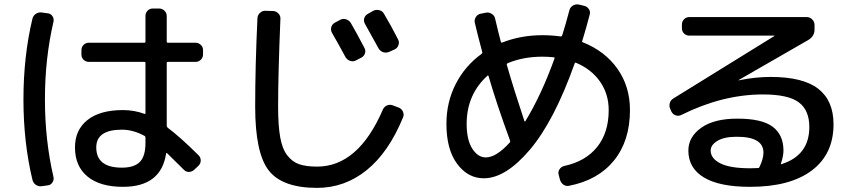

<svg xmlns="http://www.w3.org/2000/svg" viewBox="-20 -825 4040 899"><path d="M550.8 -217.8Q430.7 -217.8 430.7 -134.8Q430.7 -40 550.8 -40Q608.4 -40 634.8 -66.9Q661.1 -93.8 661.1 -155.3V-179.7Q661.1 -186.5 657.2 -188.5Q603.5 -217.8 550.8 -217.8ZM555.7 49.8Q448.2 49.8 389.6 1.5Q331.1 -46.9 331.1 -134.8Q331.1 -216.8 389.6 -263.2Q448.2 -309.6 555.7 -309.6Q608.4 -309.6 656.2 -292Q661.1 -290 661.1 -294.9V-530.3Q661.1 -535.2 656.2 -535.2H396.5Q381.8 -535.2 371.6 -544.9Q361.3 -554.7 361.3 -570.3V-589.8Q361.3 -604.5 371.1 -614.7Q380.9 -625 396.5 -625H656.2Q661.1 -625 661.1 -629.9V-750Q661.1 -764.6 670.9 -774.9Q680.7 -785.2 696.3 -785.2H724.6Q739.3 -785.2 750 -774.9Q760.7 -764.6 760.7 -750V-629.9Q760.7 -625 765.6 -625H894.5Q909.2 -625 919.9 -615.2Q930.7 -605.5 930.7 -589.8V-570.3Q930.7 -555.7 920.4 -545.4Q910.2 -535.2 894.5 -535.2H765.6Q760.7 -535.2 760.7 -530.3V-236.3Q760.7 -232.4 764.6 -227.5Q821.3 -185.5 909.2 -98.6Q919.9 -87.9 919.9 -73.7Q919.9 -59.6 909.2 -48.8L889.6 -30.3Q878.9 -20.5 864.7 -20Q850.6 -19.5 839.8 -31.2Q773.4 -96.7 762.7 -107.4Q761.7 -108.4 759.8 -108.4Q757.8 -108.4 757.8 -106.4Q734.4 49.8 555.7 49.8ZM174.8 46.9Q160.2 48.8 147.9 40.5Q135.7 32.2 131.8 16.6Q89.8 -158.2 89.8 -359.9Q89.8 -561.5 131.8 -737.3Q135.7 -752 147.9 -760.3Q160.2 -768.6 174.8 -766.6L203.1 -762.7Q216.8 -761.7 225.1 -750Q233.4 -738.3 230.5 -723.6Q190.4 -551.8 190.4 -359.9Q190.4 -168 230.5 3.9Q233.4 17.6 225.1 29.8Q216.8 42 203.1 43Z M1623 -716.8Q1645.5 -678.7 1686.5 -600.6Q1693.4 -587.9 1688.5 -574.2Q1683.6 -560.5 1670.9 -554.7L1646.5 -542Q1632.8 -535.2 1619.1 -540Q1605.5 -544.9 1597.7 -557.6Q1568.4 -612.3 1534.2 -671.9Q1527.3 -684.6 1531.2 -698.2Q1535.2 -711.9 1547.9 -718.8L1573.2 -732.4Q1586.9 -739.3 1601.1 -734.4Q1615.2 -729.5 1623 -716.8ZM1801.8 -582Q1788.1 -576.2 1774.4 -580.6Q1760.7 -585 1752.9 -597.7Q1708 -679.7 1688.5 -713.9Q1681.6 -726.6 1685.5 -739.7Q1689.5 -752.9 1702.1 -759.8L1727.5 -774.4Q1740.2 -781.2 1755.9 -777.3Q1771.5 -773.4 1778.3 -759.8Q1810.5 -706.1 1843.8 -640.6Q1850.6 -627.9 1845.7 -613.8Q1840.8 -599.6 1828.1 -593.8ZM1464.8 54.7Q1301.8 54.7 1238.3 -26.9Q1174.8 -108.4 1174.8 -325.2Q1174.8 -515.6 1185.5 -741.2Q1186.5 -754.9 1197.8 -765.1Q1209 -775.4 1222.7 -774.4L1259.8 -773.4Q1273.4 -772.5 1283.7 -761.7Q1293.9 -751 1293 -737.3Q1282.2 -480.5 1282.2 -325.2Q1282.2 -237.3 1292 -182.1Q1301.8 -127 1325.7 -96.7Q1349.6 -66.4 1381.8 -55.7Q1414.1 -44.9 1464.8 -44.9Q1657.2 -44.9 1772.5 -311.5Q1778.3 -325.2 1791.5 -331.1Q1804.7 -336.9 1818.4 -332L1846.7 -321.3Q1860.4 -316.4 1866.7 -302.2Q1873 -288.1 1867.2 -275.4Q1799.8 -111.3 1696.8 -28.3Q1593.8 54.7 1464.8 54.7Z M2263.7 -471.7Q2165 -382.8 2165 -245.1Q2165 -169.9 2191.4 -128.9Q2217.8 -87.9 2254.9 -87.9Q2303.7 -87.9 2367.2 -158.2Q2370.1 -161.1 2368.2 -167Q2303.7 -342.8 2267.6 -468.8Q2265.6 -472.7 2263.7 -471.7ZM2519.5 -559.6Q2430.7 -559.6 2357.4 -529.3Q2352.5 -526.4 2352.5 -523.4Q2384.8 -410.2 2435.5 -257.8Q2436.5 -254.9 2439.5 -256.8Q2515.6 -381.8 2576.2 -550.8Q2578.1 -556.6 2573.2 -556.6Q2547.9 -559.6 2519.5 -559.6ZM2245.1 9.8Q2170.9 9.8 2120.6 -57.6Q2070.3 -125 2070.3 -245.1Q2070.3 -346.7 2113.8 -431.6Q2157.2 -516.6 2235.4 -573.2Q2239.3 -577.1 2238.3 -580.1Q2213.9 -671.9 2203.1 -718.8Q2200.2 -732.4 2208 -745.1Q2215.8 -757.8 2230.5 -760.7L2254.9 -765.6Q2268.6 -768.6 2281.7 -760.7Q2294.9 -752.9 2297.9 -739.3Q2315.4 -665 2325.2 -628.9Q2327.1 -624 2332 -626Q2418.9 -660.2 2519.5 -660.2Q2563.5 -660.2 2605.5 -654.3Q2610.4 -654.3 2612.3 -659.2Q2628.9 -711.9 2646.5 -778.3Q2650.4 -792 2663.1 -799.3Q2675.8 -806.6 2690.4 -803.7L2714.8 -797.9Q2728.5 -794.9 2736.8 -783.2Q2745.1 -771.5 2741.2 -756.8Q2725.6 -696.3 2706.1 -632.8Q2704.1 -627.9 2709 -627Q2812.5 -585.9 2871.1 -502.9Q2929.7 -419.9 2929.7 -309.6Q2929.7 -166 2855 -73.7Q2780.3 18.6 2644.5 44.9Q2629.9 47.9 2618.2 39.6Q2606.4 31.2 2601.6 15.6L2595.7 -7.8Q2591.8 -20.5 2600.1 -32.7Q2608.4 -44.9 2622.1 -47.9Q2721.7 -69.3 2775.9 -136.7Q2830.1 -204.1 2830.1 -309.6Q2830.1 -384.8 2789.6 -442.9Q2749 -501 2676.8 -531.2Q2672.9 -533.2 2670.9 -528.3Q2575.2 -258.8 2461.4 -124.5Q2347.7 9.8 2245.1 9.8Z M3536.1 -43Q3554.7 -82 3554.7 -110.4Q3554.7 -185.5 3427.7 -184.6Q3371.1 -184.6 3339.4 -165.5Q3307.6 -146.5 3307.6 -120.1Q3307.6 -83 3353 -60.1Q3398.4 -37.1 3492.2 -37.1Q3517.6 -37.1 3529.3 -38.1Q3534.2 -38.1 3536.1 -43ZM3124 -301.8 3119.1 -313.5Q3112.3 -326.2 3115.7 -340.8Q3119.1 -355.5 3131.8 -363.3L3605.5 -656.2L3606.4 -657.2L3605.5 -658.2H3208Q3193.4 -658.2 3183.1 -668Q3172.9 -677.7 3172.9 -693.4V-710Q3172.9 -724.6 3183.1 -734.9Q3193.4 -745.1 3208 -745.1H3756.8Q3771.5 -745.1 3782.2 -734.9Q3793 -724.6 3793.9 -710V-691.4Q3795.9 -656.2 3764.6 -637.7L3438.5 -450.2V-449.2H3440.4Q3517.6 -464.8 3587.9 -464.8Q3740.2 -464.8 3811.5 -409.2Q3882.8 -353.5 3882.8 -243.2Q3882.8 -103.5 3781.2 -26.9Q3679.7 49.8 3492.2 49.8Q3348.6 49.8 3275.9 5.9Q3203.1 -38.1 3203.1 -120.1Q3203.1 -183.6 3263.2 -226.6Q3323.2 -269.5 3432.6 -269.5Q3547.9 -269.5 3598.1 -231.4Q3648.4 -193.4 3648.4 -120.1Q3648.4 -94.7 3636.7 -59.6Q3635.7 -57.6 3636.7 -56.6Q3637.7 -55.7 3639.6 -56.6Q3769.5 -97.7 3769.5 -230.5Q3769.5 -309.6 3719.7 -346.2Q3669.9 -382.8 3552.7 -382.8Q3363.3 -382.8 3170.9 -287.1Q3158.2 -280.3 3144.5 -284.7Q3130.9 -289.1 3124 -301.8Z"/></svg>

Font: Rounded-L Mgen+ 1m medium
Style: Regular
Weight: 500
Designer: [Source Han Sans]
Ryoko NISHIZUKA  (kana & ideographs); Paul D. Hunt (Latin, Greek & Cyrillic); Wenlong ZHANG  (bopomofo
Version: Version 1.059.20150602